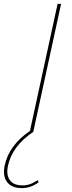

<svg xmlns="http://www.w3.org/2000/svg" viewBox="-62 -678 371 987"><path d="M54 275Q94 275 131 248L137 259Q96 289 51 289Q-2 289 -25.5 258Q-49 227 -38 173Q-16 69 92 -5L234 -658H252L109 0Q1 72 -21 174Q-31 221 -11.5 248Q8 275 54 275Z"/></svg>

Font: EauTestInfant Thin
Style: Italic
Weight: 250
Italic angle: -12°
Designer: Christian Thalmann (Catharsis Fonts)
Version: Version 0.001;PS 000.001;hotconv 1.0.88;makeotf.lib2.5.64775